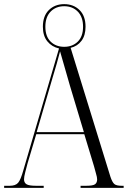

<svg xmlns="http://www.w3.org/2000/svg" viewBox="-21 -907 620 927"><path d="M-1 0V-10H26Q54 -10 66.5 -24.5Q79 -39 92 -86L264 -673Q229 -681 207.5 -707.5Q186 -734 186 -778Q186 -830 215 -858.5Q244 -887 289 -887Q334 -887 363 -858.5Q392 -830 392 -778Q392 -736 372.5 -710Q353 -684 320 -676L512 -54Q521 -27 531 -18.5Q541 -10 567 -10H576V0H368V-10H395Q428 -10 438 -17.5Q448 -25 448 -41Q448 -51 442.5 -69Q437 -87 433 -104L386 -259H154L112 -118Q107 -99 101 -76Q95 -53 95 -41Q95 -25 107 -17.5Q119 -10 153 -10H190V0ZM289 -681Q329 -681 354.5 -706Q380 -731 380 -778Q380 -825 354.5 -851Q329 -877 289 -877Q249 -877 223.5 -851Q198 -825 198 -778Q198 -731 223.5 -706Q249 -681 289 -681ZM156 -269H384L317 -492Q301 -548 290 -586Q279 -624 269 -659Q261 -627 253 -600Q245 -573 232 -529Z"/></svg>

Font: Noto Serif Display Condensed Light
Style: Regular
Weight: 300
Width: 3
Designer: Monotype Design Team
Foundry: Monotype Imaging Inc.
Version: Version 2.009